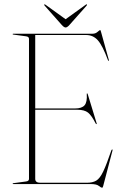

<svg xmlns="http://www.w3.org/2000/svg" viewBox="-20 -857 574 894"><path d="M39 -698Q39 -700 42 -700H411Q424.5 -700 434.2 -708.5Q444 -717 446 -717Q447 -717 447.8 -716.2Q448.5 -715.5 450 -710L487 -577Q488.5 -574 486 -574Q484 -574 483 -576Q457.5 -645 435.5 -669.5Q413.5 -694 381 -694H144V-352H330Q361 -352 373.8 -366.8Q386.5 -381.5 384 -419Q384 -422 385 -422Q387.5 -423 389 -417L430 -283Q431.5 -279 429 -279Q428 -279 426 -281Q406.5 -319.5 389.8 -332.8Q373 -346 340 -346H144V-24Q144 -6 168 -6H383.5Q411.5 -6 428.2 -16Q445 -26 460.5 -58.2Q476 -90.5 498.5 -157Q500.5 -161 502.5 -161Q505.5 -161 503.5 -155L460.5 9Q458 17 456.5 17Q450 17 440 8.5Q430 0 401.5 0H42Q39 0 39 -2Q39 -4 42 -4L101 -12Q115 -13.5 115 -24V-676Q115 -686.5 101 -688L42 -696Q39 -696 39 -698ZM304 -741.5Q293 -729 285.5 -729Q278 -729 267 -741.5L188 -830.5Q184.5 -834.5 186.5 -836.5Q188 -838 192.5 -834.5L285.5 -767.5L378.5 -834.5Q383 -838 384.5 -836.5Q386.5 -834.5 383 -830.5Z"/></svg>

Font: Fraunces 144pt Thin
Style: Regular
Weight: 100
Version: Version 1.000;[f99f86859]